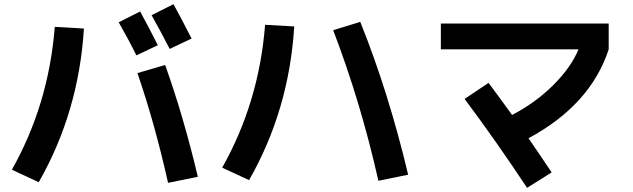

<svg xmlns="http://www.w3.org/2000/svg" viewBox="-20 -840 3040 922"><path d="M738 -623 635 -574Q596 -653 550 -733L653 -785Q699 -700 738 -623ZM900 -655 795 -605Q750 -692 708 -767L813 -820Q849 -755 900 -655ZM640 -489 773 -528Q862 -279 930 9L787 38Q725 -241 640 -489ZM243 -711 383 -703Q358 -301 166 35L37 -25Q214 -339 243 -711Z M1710 -735Q1846 -397 1940 -1L1797 28Q1713 -347 1580 -695ZM1253 -721 1393 -713Q1368 -311 1176 25L1047 -35Q1224 -349 1253 -721Z M2097 -603V-727H2903V-603Q2816 -337 2518 -176Q2584 -80 2629 -12L2511 62Q2362 -163 2211 -365L2326 -442Q2372 -381 2439 -288Q2551 -346 2636.5 -431Q2722 -516 2758 -603Z"/></svg>

Font: Mplus 1p Bold
Style: Bold
Weight: 700
Version: Version 1.061